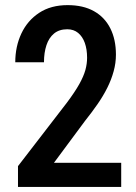

<svg xmlns="http://www.w3.org/2000/svg" viewBox="-20 -741 540 761"><path d="M460.4 -95.7V0H51.3V-82.5L245.1 -334Q276.9 -376.5 294.2 -407.5Q311.5 -438.5 318.4 -463.4Q325.2 -488.3 325.2 -512.2Q325.2 -545.4 316.2 -570.8Q307.1 -596.2 289.6 -610.6Q272 -625 246.6 -625Q214.8 -625 194.3 -608.2Q173.8 -591.3 164.1 -561.8Q154.3 -532.2 154.3 -494.1H40.5Q40.5 -556.6 64.7 -608.2Q88.9 -659.7 135.3 -690.2Q181.6 -720.7 248 -720.7Q309.6 -720.7 352.3 -696.8Q395 -672.9 417.2 -628.7Q439.5 -584.5 439.5 -524.4Q439.5 -491.2 430.4 -458.3Q421.4 -425.3 405.3 -393.1Q389.2 -360.8 366.5 -328.1Q343.8 -295.4 316.9 -261.7L193.8 -95.7Z"/></svg>

Font: Roboto Condensed Medium
Style: Regular
Weight: 500
Designer: Christian Robertson
Foundry: Google
Version: Version 3.0